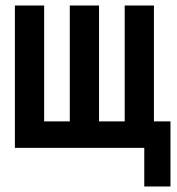

<svg xmlns="http://www.w3.org/2000/svg" viewBox="-20 -536 640 696"><path d="M503 140H598V-96H538V-516H432V-96H339V-516H233V-96H140V-516H34V0H503Z"/></svg>

Font: IBM Mono SemiBold
Style: Regular
Weight: 600
Monospace: yes
Designer: Mike Abbink, Paul van der Laan, Pieter van Rosmalen
Foundry: Bold Monday
Version: Version 2.3